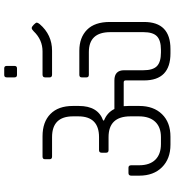

<svg xmlns="http://www.w3.org/2000/svg" viewBox="20 -860 808 887"><g transform="rotate(-90 423.5 -416.0)"><path d="M522 -453H633Q694 -453 730 -417.5Q766 -382 766 -312V-154Q766 -32 641 -32H621Q496 -32 496 -154V-239Q496 -248 487 -248H377Q378 -241 378 -226V-176Q378 -110 340 -71Q302 -32 236 -32H199Q134 -32 95 -71Q56 -110 56 -176V-213Q56 -226 68 -226H93Q104 -226 104 -213V-177Q104 -128 129.5 -102Q155 -76 202 -76H234Q280 -76 305 -102.5Q330 -129 330 -178V-217Q330 -318 234 -318H174Q162 -318 162 -329V-350Q162 -362 174 -362H234Q330 -362 330 -458V-482Q330 -579 234 -579H144Q132 -579 132 -590V-612Q132 -623 144 -623H238Q304 -623 341 -586.5Q378 -550 378 -483V-455Q378 -367 311 -343V-339Q348 -324 364 -291H496Q543 -291 543 -246V-157Q543 -113 562 -94.5Q581 -76 625 -76H637Q681 -76 700 -94.5Q719 -113 719 -157V-310Q719 -409 627 -409H522Q510 -409 510 -420V-442Q510 -453 522 -453ZM633 -579H523Q510 -579 510 -590V-611Q510 -623 523 -623H630Q684 -623 723 -664Q732 -673 738 -673Q744 -673 753.5 -663.5Q763 -654 763 -649.5Q763 -645 756 -636Q707 -579 633 -579ZM552 -741H521Q510 -741 510 -753V-788Q510 -800 521 -800H552Q563 -800 563 -788V-753Q563 -741 552 -741Z"/></g></svg>

Font: Rajdhani
Style: Regular
Weight: 400
Designer: Satya Rajpurohit, Jyotish Sonowal
Foundry: Indian Type Foundry
Version: Version 1.201;PS 1.0;hotconv 1.0.78;makeotf.lib2.5.61930; tt